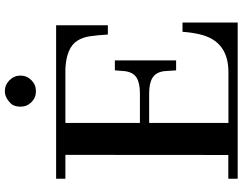

<svg xmlns="http://www.w3.org/2000/svg" viewBox="-124 -874 998 790"><g transform="rotate(-90 375.0 -479.0)"><path d="M34.7 -38.6H132.3L132.8 -709H34.7V-747.1H666V-534.2H627.9Q625.5 -574.7 621.1 -606.2Q616.7 -637.7 602.5 -659.7Q574.2 -704.6 487.3 -709H264.2V-402.3H386.2Q427.7 -402.3 450 -415.8Q472.2 -429.2 477.1 -462.9Q478 -472.7 478.8 -483.6Q479.5 -494.6 480.5 -505.4H521.5V-253.4H480.5Q479.5 -264.6 478.8 -279.3Q478 -293.9 477.1 -303.7Q472.2 -337.4 449.5 -350.8Q426.8 -364.3 386.2 -364.3H264.2V-38.1H473.1Q601.6 -38.1 628.9 -156.7Q636.7 -190.9 639.2 -227.1H677.2V0H34.7ZM344.7 -934.1Q368.7 -958 394.8 -958Q420.9 -958 439.9 -939Q459 -919.9 459 -893.8Q459 -867.7 440.2 -848.9Q421.4 -830.1 394.8 -830.1Q368.2 -830.1 349.6 -848.6Q331.1 -867.2 331.1 -893.8Q331.1 -920.4 344.7 -934.1Z"/></g></svg>

Font: Cantata One
Style: Regular
Weight: 400
Designer: Joana Maria Correia da Silva
Foundry: Joana Maria Correia da Silva
Version: Version 1.002